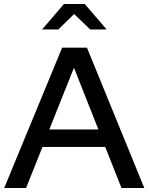

<svg xmlns="http://www.w3.org/2000/svg" viewBox="-20 -938 741 958"><path d="M1 0 290 -700H414L700 0H586L505 -205H192L110 0ZM226 -292H471L349 -600ZM430 -791 350 -868 271 -791H190L299 -918H403L512 -791Z"/></svg>

Font: Red Hat Display Medium
Style: Regular
Weight: 500
Designer: Pentagram, MCKL
Foundry: Pentagram, MCKL
Version: Version 1.023